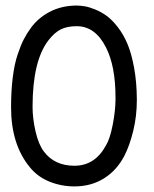

<svg xmlns="http://www.w3.org/2000/svg" viewBox="-20 -666 558 694"><path d="M138.7 -118.2Q177.2 -66.9 249 -66.9Q323.2 -66.9 362.8 -140.1Q377 -162.6 387 -212.9Q397 -263.2 397.5 -304.7V-314Q397.5 -427.7 362.8 -495.1Q324.2 -571.3 257.3 -571.3Q222.7 -571.3 199.7 -559.8Q176.8 -548.3 155.3 -520.5Q97.7 -446.3 97.7 -279.8Q97.7 -237.8 108.6 -190.4Q119.6 -143.1 138.7 -118.2ZM254.9 -646Q270 -646 286.1 -643.3Q302.2 -640.6 324.5 -631.6Q346.7 -622.6 366.2 -608.2Q385.7 -593.8 406 -567.6Q426.3 -541.5 440.7 -507.3Q455.1 -473.1 464.6 -421.9Q474.1 -370.6 474.6 -308.6V-303.2Q474.6 -246.6 461.7 -193.4Q448.7 -140.1 429.7 -103Q401.9 -49.8 355.5 -21Q309.1 7.8 249 7.8Q201.7 7.8 158.7 -9.5Q115.7 -26.9 87.4 -62Q20 -144.5 20 -277.8Q20 -337.9 26.1 -386.2Q32.2 -434.6 43.5 -468.3Q54.7 -502 65.9 -523.7Q77.1 -545.4 91.8 -565.4Q117.7 -601.1 159.2 -623Q200.7 -645 254.9 -646Z"/></svg>

Font: Fantasque Sans Mono
Style: Regular
Weight: 400
Monospace: yes
Designer: Jany Belluz
Version: Version 1.8.0 ; ttfautohint (v1.8.2)